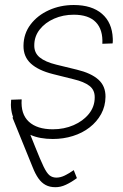

<svg xmlns="http://www.w3.org/2000/svg" viewBox="-20 -551 495 774"><path d="M66.4 -97.2Q101.1 -11.2 121.8 41Q142.6 93.3 155.5 120.1Q168.5 147 179.9 156Q191.4 165 207.5 165Q223.6 165 241.2 156.5Q258.8 147.9 277.3 134.8L290 167Q267.6 183.6 245.6 193.8Q223.6 204.1 202.6 203.6Q180.7 203.6 164.1 194.8Q147.5 186 134.8 168Q122.1 149.9 111.8 123.5L30.3 -77.1ZM192.9 9.3Q140.6 9.3 103.3 -7.1Q65.9 -23.4 45.4 -54.2Q24.9 -85 23.9 -128.4Q23.9 -133.8 24.4 -138.4Q24.9 -143.1 24.9 -148.9L67.4 -150.4Q63 -91.3 96.2 -60.5Q129.4 -29.8 192.9 -29.8Q238.3 -29.8 276.6 -46.4Q314.9 -63 338.4 -92Q361.8 -121.1 361.8 -158.2Q362.3 -188.5 340.3 -205.1Q318.4 -221.7 277.3 -231.4L193.4 -252.4Q134.8 -267.1 104.5 -294.7Q74.2 -322.3 74.7 -366.7Q75.2 -415.5 103.3 -452.4Q131.3 -489.3 177.2 -510Q223.1 -530.8 277.3 -530.8Q350.1 -530.8 391.1 -495.4Q432.1 -460 434.6 -396Q435.1 -391.1 434.8 -386.2Q434.6 -381.3 434.1 -376L392.6 -374.5Q395.5 -431.2 366.5 -461.4Q337.4 -491.7 277.3 -491.7Q234.4 -491.7 198.2 -475.8Q162.1 -460 140.1 -432.1Q118.2 -404.3 118.2 -368.2Q117.7 -337.9 140.1 -319.6Q162.6 -301.3 206.5 -290.5L290.5 -270Q347.2 -256.3 376.5 -230.2Q405.8 -204.1 405.3 -160.6Q404.8 -122.6 387.7 -91.3Q370.6 -60.1 341.3 -37.4Q312 -14.6 273.7 -2.7Q235.4 9.3 192.9 9.3Z"/></svg>

Font: Inter 28pt ExtraLight
Style: Italic
Weight: 250
Italic angle: -9.3988°
Designer: Rasmus Andersson
Foundry: rsms
Version: Version 4.001;git-66647c0bb